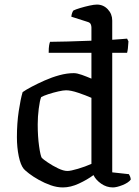

<svg xmlns="http://www.w3.org/2000/svg" viewBox="-20 -820 610 840"><path d="M255 0Q229 0 202 -9.5Q175 -19 150 -33Q125 -47 107.5 -60.5Q90 -74 84 -81Q70 -98 62 -136.5Q54 -175 54 -220Q54 -281 62 -334Q70 -387 79 -417Q93 -427 118.5 -440.5Q144 -454 175.5 -468Q207 -482 240 -491Q273 -500 303 -500Q317 -500 338 -492.5Q359 -485 380 -476V-589H193Q193 -611 195 -622Q197 -633 199 -637Q227 -637 277.5 -638.5Q328 -640 380 -642V-700Q380 -707 377 -714Q374 -721 364 -724L292 -747Q293 -756 295.5 -763Q298 -770 301 -774Q311 -779 331 -785Q351 -791 371.5 -795.5Q392 -800 404 -800Q432 -800 451.5 -779.5Q471 -759 471 -730V-646Q495 -648 512 -649Q529 -650 536 -651L542 -639Q541 -620 539.5 -608Q538 -596 536 -589H471V-66L544 -58Q546 -55 549 -48Q552 -41 552 -34Q541 -20 515.5 -10Q490 0 474 0Q446 0 422.5 -16.5Q399 -33 389 -54Q362 -34 325.5 -17Q289 0 255 0ZM275 -72Q289 -72 321 -81.5Q353 -91 380 -103V-392Q355 -403 322.5 -414Q290 -425 269 -425Q257 -425 235 -420Q213 -415 191.5 -408Q170 -401 160 -395Q154 -380 149.5 -344.5Q145 -309 145 -276Q145 -223 151 -180.5Q157 -138 163 -129Q169 -123 189.5 -109Q210 -95 234 -83.5Q258 -72 275 -72Z"/></svg>

Font: Texturina
Style: Regular
Weight: 400
Designer: Guillermo Torres Carreño
Foundry: Omnibus-Type
Version: Version 1.002; ttfautohint (v1.8.3)